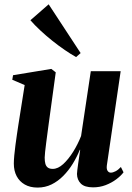

<svg xmlns="http://www.w3.org/2000/svg" viewBox="-20 -836 598 868"><path d="M150 12Q116 12 92 -1.8Q68 -15.5 55.2 -39.8Q42.5 -64 42.5 -96.5Q42.5 -111 44.5 -133Q46.5 -155 49.8 -179.8Q53 -204.5 56.5 -227.8Q60 -251 62.5 -268L91.5 -451.5L35.5 -475.5L39 -496L212 -524.5L232 -509L201 -282.5Q198.5 -263 195.2 -239Q192 -215 189 -191.8Q186 -168.5 184 -150.2Q182 -132 182 -123.5Q182 -106.5 185.2 -95.2Q188.5 -84 196.5 -78.2Q204.5 -72.5 218.5 -72.5Q242 -72.5 265.8 -94.2Q289.5 -116 310.8 -150Q332 -184 346.5 -221L390.5 -514H525.5L463 -88Q461 -71.5 466.5 -63.5Q472 -55.5 481 -55.5Q490.5 -55.5 502.5 -61.8Q514.5 -68 526.5 -81L538.5 -57Q526 -40.5 505.2 -25Q484.5 -9.5 457.8 0.8Q431 11 401 11Q362.5 11 345.5 -6Q328.5 -23 328 -49.5Q328 -54.5 329.5 -66.8Q331 -79 333.2 -95Q335.5 -111 338 -127.8Q340.5 -144.5 342.5 -158.5L341 -159Q327.5 -126 308.8 -95.5Q290 -65 266 -40.8Q242 -16.5 213 -2.2Q184 12 150 12ZM324 -578Q300.5 -591 272.8 -610Q245 -629 216.2 -652Q187.5 -675 162 -698.8Q136.5 -722.5 117.5 -744.5L200 -816.5L344.5 -596Z"/></svg>

Font: Merriweather 120pt
Style: Bold Italic
Weight: 700
Italic angle: -7.8°
Version: Version 2.101